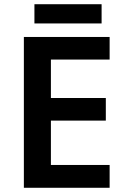

<svg xmlns="http://www.w3.org/2000/svg" viewBox="-20 -889 598 909"><path d="M499 0H93V-714H499V-607H221V-425H481V-318H221V-108H499ZM461 -869V-778H143V-869Z"/></svg>

Font: Noto Sans Devanagari SemiBold
Style: Regular
Weight: 600
Version: Version 2.003